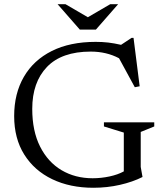

<svg xmlns="http://www.w3.org/2000/svg" viewBox="-20 -878 772 908"><path d="M645.5 -88.5 654 -41Q607.5 -17.5 547.2 -3.8Q487 10 421.5 10Q311.5 10 227 -30.5Q142.5 -71 94.8 -147Q47 -223 47 -329Q47 -435.5 92.8 -514.5Q138.5 -593.5 224.8 -636.8Q311 -680 432.5 -680Q464 -680 491.8 -676.8Q519.5 -673.5 552.5 -666L602.5 -699H611.5L640.5 -470L617.5 -465.5L543 -602.5Q483.5 -634 409 -634Q272 -634 202.2 -561.5Q132.5 -489 132.5 -363Q132.5 -258.5 169.5 -185Q206.5 -111.5 271 -73.2Q335.5 -35 418 -35Q458 -35 497.8 -43.5Q537.5 -52 565.5 -67.5V-251L471.5 -280V-299.5H709.5V-280L645.5 -254ZM538.5 -858 433.5 -738H357.5L252.5 -858H290L395.5 -796.5L501 -858Z"/></svg>

Font: Newsreader Text
Style: Regular
Weight: 400
Designer: Hugues Gentile
Foundry: Production Type
Version: Version 1.002